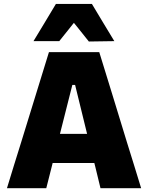

<svg xmlns="http://www.w3.org/2000/svg" viewBox="-20 -986 774 1006"><path d="M16.5 0Q34 -57 53.5 -120.8Q73 -184.5 91 -241L166.5 -486Q187 -553 203.5 -606Q220 -659 236.5 -713H500Q517.5 -656.5 533.8 -603.5Q550 -550.5 570 -486L645 -241Q663.5 -182 682.8 -119.5Q702 -57 719.5 0H506.5Q493.5 -53.5 479.8 -110Q466 -166.5 453 -216.5L373.5 -541H359L278 -220.5Q265 -168 250.5 -110.5Q236 -53 222.5 0ZM210.5 -132 233.5 -284.5H528L546.5 -132ZM445.5 -768.5Q420.5 -800 395.5 -831.2Q370.5 -862.5 344.5 -894.5H389.5Q364.5 -863 339.8 -832Q315 -801 290.5 -770.5H155.5Q184.5 -818.5 214 -867.2Q243.5 -916 273 -965.5H461.5Q491 -916 520.5 -867.2Q550 -818.5 579 -770.5Z"/></svg>

Font: Commissioner Thin ExtraBold
Style: Regular
Weight: 800
Version: Version 1.000